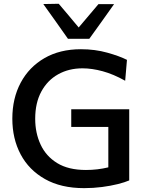

<svg xmlns="http://www.w3.org/2000/svg" viewBox="-20 -988 772 1020"><path d="M666.5 -29.5Q643.5 -19.5 605.8 -10Q568 -0.5 521.8 5.5Q475.5 11.5 427 11.5Q304 11.5 218.8 -36.8Q133.5 -85 89.5 -168.2Q45.5 -251.5 45.5 -357.5Q45.5 -465.5 90 -548.8Q134.5 -632 216.2 -679.2Q298 -726.5 410 -726.5Q485 -726.5 550 -708.2Q615 -690 654.5 -670L645 -559Q582.5 -594 525.5 -609.5Q468.5 -625 418.5 -625Q345.5 -625 288.8 -593.2Q232 -561.5 199.5 -501.5Q167 -441.5 167 -357Q167 -281.5 195.8 -219.8Q224.5 -158 284 -121.5Q343.5 -85 436.5 -85Q467.5 -85 497.2 -88.5Q527 -92 555.5 -99V-313.5H358.5V-407.5H666.5ZM341 -782Q308.5 -828.5 275.5 -874.8Q242.5 -921 210 -966.5L292 -968Q318.5 -936.5 345 -905.5Q371 -874 398 -842Q450 -904 503 -966H586Q553.5 -920.5 521 -874.5Q488 -828.5 454.5 -782Z"/></svg>

Font: Heraclito Medium
Style: Regular
Weight: 500
Designer: Kostas Bartsokas (font) & Cristiano Sobral (main changes)
Foundry: Kostas Bartsokas (font) & Cristiano Sobral (main changes)
Version: Version 1.00;July 8, 2020;FontCreator 13.0.0.2655 64-bit